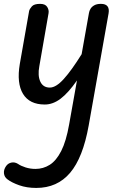

<svg xmlns="http://www.w3.org/2000/svg" viewBox="-36 -520 587 969"><path d="M147 428.5Q99 428.5 61 415Q23 401.5 1.5 385Q-14 373.5 -16 355Q-18 336.5 -5.5 318.5Q4.5 304 21.5 300.5Q38.5 297 54.5 307Q69.5 317.5 93.2 325Q117 332.5 143 332.5Q182 332.5 215 311.8Q248 291 273 242Q298 193 313 107.5L352.5 -114Q308.5 -51 269.8 -21.8Q231 7.5 190 7.5Q113 7.5 80.2 -46.2Q47.5 -100 64 -197.5L111 -464.5Q113.5 -475 124.8 -487.8Q136 -500.5 166.5 -500.5Q192.5 -500.5 202.2 -485Q212 -469.5 209 -453L162.5 -186Q153.5 -138 167.5 -108Q181.5 -78 215.5 -78Q246.5 -78 285.5 -121Q324.5 -164 376 -246.5L413 -454.5Q414.5 -465 420.8 -475.5Q427 -486 439.8 -493.2Q452.5 -500.5 473.5 -500.5Q497 -500.5 506.5 -488.2Q516 -476 512 -452.5L411.5 114Q382.5 276 317.8 352.2Q253 428.5 147 428.5Z"/></svg>

Font: Edu AU VIC WA NT Pre Medium
Style: Regular
Weight: 500
Designer: Tina and Corey Anderson, Eben Sorkin, Mirko Velimirovic
Foundry: Google for Education
Version: Version 1.001